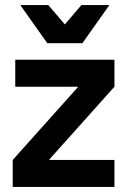

<svg xmlns="http://www.w3.org/2000/svg" viewBox="-20 -735 495 755"><path d="M30 -106 286 -392V-394H40V-500H430V-394L174 -108V-106H430V0H30ZM60 -715H170L235 -639L300 -715H410L304 -565H166Z"/></svg>

Font: PT Root UI Bold
Style: Regular
Weight: 700
Designer: Vitaly Kuzmin
Foundry: ParaType Ltd.
Version: Version 2.000G